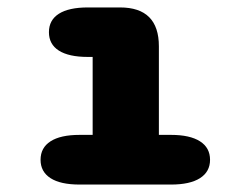

<svg xmlns="http://www.w3.org/2000/svg" viewBox="-20 -496 659 516"><path d="M194 0Q142.5 0 115.8 -17.2Q89 -34.5 89 -66.5Q89 -99 115.8 -116.2Q142.5 -133.5 194 -133.5H229V-343H216Q165 -343 138.2 -360Q111.5 -377 111.5 -409.5Q111.5 -442 138.2 -459Q165 -476 216 -476H302.5Q407 -476 407 -371.5V-133.5H439.5Q490.5 -133.5 517.5 -116.2Q544.5 -99 544.5 -66.5Q544.5 -34.5 517.5 -17.2Q490.5 0 439.5 0Z"/></svg>

Font: Sono ExtraLight Monospace ExtraBold
Style: Regular
Weight: 800
Version: Version 2.112